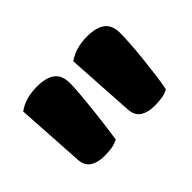

<svg xmlns="http://www.w3.org/2000/svg" viewBox="-63 -759 509 509"><g transform="rotate(-45 191.5 -504.5)"><path d="M147 -386Q136 -380 123.5 -378Q111 -376 94 -376Q71 -376 55.5 -385.5Q40 -395 38 -418L26 -612Q55 -633 98 -633Q132 -633 149.5 -620Q167 -607 167 -577Q167 -563 165 -539Q163 -515 160 -487Q157 -459 153.5 -432Q150 -405 147 -386ZM335 -386Q324 -380 311.5 -378Q299 -376 282 -376Q259 -376 243.5 -385.5Q228 -395 226 -418L214 -612Q243 -633 286 -633Q320 -633 337.5 -620Q355 -607 355 -577Q355 -563 353.5 -539Q352 -515 349 -487Q346 -459 342.5 -432Q339 -405 335 -386Z"/></g></svg>

Font: Baloo Da 2
Style: Bold
Weight: 700
Designer: Noopur Datye, Sulekha Rajkumar and Ek Type
Foundry: Ek Type
Version: Version 1.640;hotconv 1.0.111;makeotfexe 2.5.65597; ttfautoh